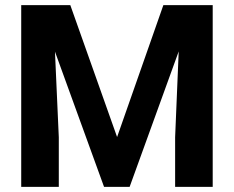

<svg xmlns="http://www.w3.org/2000/svg" viewBox="-20 -731 915 751"><path d="M63 0H210V-194L195 -529L387 0H487L679 -530L665 -194V0H812V-711H619L438 -195L255 -711H63Z"/></svg>

Font: Aerodynamic
Style: Regular
Weight: 500
Designer: Google
Version: Version 2.000980; 2014